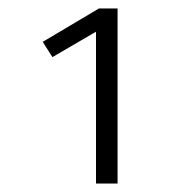

<svg xmlns="http://www.w3.org/2000/svg" viewBox="-20 -757 440 454"><path d="M258 -323H207V-682L104 -622L81 -658L214 -737H258Z"/></svg>

Font: Statis Sans Light
Style: Regular
Weight: 300
Designer: bBox Type GmbH
Foundry: bBox Type GmbH
Version: Version 1.000